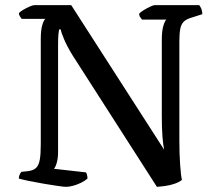

<svg xmlns="http://www.w3.org/2000/svg" viewBox="-20 -724 841 744"><path d="M236 0Q228 0 204 -3.5Q180 -7 150 -12Q120 -17 93.5 -22.5Q67 -28 53 -32Q53 -40 56 -47Q59 -54 63 -58L90 -61Q110 -64 120 -73.5Q130 -83 134 -104.5Q138 -126 138 -164V-573Q138 -608 144 -627.5Q150 -647 156 -651H64Q61 -655 57.5 -660Q54 -665 53 -673Q58 -679 70 -686Q82 -693 94.5 -698.5Q107 -704 113 -704H256L616 -144Q612 -164 609.5 -194.5Q607 -225 607 -277V-570Q607 -604 613 -624Q619 -644 625 -648H530Q528 -652 524 -656.5Q520 -661 519 -670Q524 -677 536.5 -684.5Q549 -692 561.5 -698Q574 -704 579 -704H752Q757 -698 760.5 -689Q764 -680 764 -669L723 -656Q702 -650 692 -640Q682 -630 678.5 -612Q675 -594 675 -562V-180Q675 -128 678 -85.5Q681 -43 685 -27Q674 -18 656.5 -12Q639 -6 621 -3.5Q603 -1 588 0L261 -510Q239 -546 228 -572.5Q217 -599 215 -610H209Q208 -606 206.5 -592Q205 -578 205 -547V-134Q205 -111 200 -93.5Q195 -76 189 -70L313 -56Q315 -54 317 -47Q319 -40 319 -32Q309 -23 293.5 -15.5Q278 -8 262.5 -4Q247 0 236 0Z"/></svg>

Font: Texturina 12pt
Style: Regular
Weight: 400
Designer: Guillermo Torres Carreño
Foundry: Omnibus-Type
Version: Version 1.002